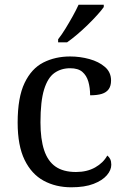

<svg xmlns="http://www.w3.org/2000/svg" viewBox="-20 -786 532 816"><path d="M283 10Q217 10 165.5 -18Q114 -46 84.5 -106.5Q55 -167 55 -265Q55 -372 84.5 -433.5Q114 -495 164.5 -520.5Q215 -546 278 -546Q320 -546 360 -535Q400 -524 426 -501.5Q452 -479 452 -444Q452 -421 442 -407Q432 -393 412.5 -387Q393 -381 363 -381Q363 -413 355.5 -439Q348 -465 330 -480.5Q312 -496 278 -496Q240 -496 211.5 -476Q183 -456 167.5 -406Q152 -356 152 -266Q152 -195 167.5 -148Q183 -101 216 -78Q249 -55 303 -55Q350 -55 384.5 -74.5Q419 -94 436 -125Q444 -119 448.5 -109.5Q453 -100 453 -86Q453 -63 434 -41Q415 -19 377.5 -4.5Q340 10 283 10ZM227 -619Q242 -638 258 -664Q274 -690 289 -717Q304 -744 314 -766H421V-756Q412 -743 394 -723Q376 -703 353.5 -681Q331 -659 308 -639.5Q285 -620 265 -606H227Z"/></svg>

Font: Noto Rashi Hebrew
Style: Regular
Weight: 400
Version: Version 1.006